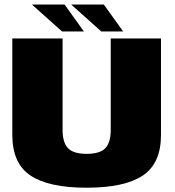

<svg xmlns="http://www.w3.org/2000/svg" viewBox="-20 -850 794 873"><path d="M374 3.5Q546.5 3.5 629.2 -51.8Q712 -107 712 -236.5V-675H483.5V-260Q483.5 -202 459 -176.2Q434.5 -150.5 374 -150.5Q313.5 -150.5 289 -176.5Q264.5 -202.5 264.5 -260V-675H36V-236.5Q36 -107 118.8 -51.8Q201.5 3.5 374 3.5ZM440.5 -707H540L452 -829.5H303.5ZM262 -707H361.5L273.5 -829.5H125Z"/></svg>

Font: Anybody Thin Black
Style: Regular
Weight: 900
Version: Version 1.113;gftools[0.9.25]